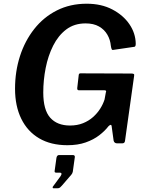

<svg xmlns="http://www.w3.org/2000/svg" viewBox="-20 -772 787 1034"><path d="M343 10Q254 10 191 -27Q128 -64 94.5 -132.5Q61 -201 61 -294Q61 -387 87.5 -469.5Q114 -552 164.5 -616Q215 -680 286.5 -716Q358 -752 447 -752Q526 -752 585 -721Q644 -690 677 -641.5Q710 -593 711 -537Q711 -521 704 -520L588 -503Q584 -502 581.5 -507Q579 -512 577 -525Q574 -558 558 -585.5Q542 -613 513 -629.5Q484 -646 441 -646Q380 -646 337 -613.5Q294 -581 266.5 -526.5Q239 -472 226 -406Q213 -340 213 -274Q213 -180 250.5 -138Q288 -96 357 -96Q396 -96 427 -108.5Q458 -121 481 -141.5Q504 -162 519.5 -186.5Q535 -211 543 -236L550 -274Q556 -286 541 -286H404Q395 -286 396 -298L404 -368Q405 -377 413 -377L688 -376Q698 -376 701 -373Q704 -370 702 -361L653 -12Q651 0 638 0H611Q596 0 592 -14L581 -94Q580 -100 575.5 -99.5Q571 -99 564 -92Q545 -67 514.5 -43.5Q484 -20 441.5 -5Q399 10 343 10ZM268 242Q264 242 263.5 238Q263 234 267 230L306 177Q312 168 311 163Q310 158 304 158H284Q277 158 275 155Q273 152 275 143L284 78Q287 63 298 63H372Q384 63 383 74L372 153Q370 162 364 169L313 228Q308 234 303 238Q298 242 289 242Z"/></svg>

Font: Libre Franklin SemiBold
Style: Italic
Weight: 600
Italic angle: -8°
Designer: Pablo Impallari, Rodrigo Fuenzalida, Nhung Nguyen
Foundry: Impallari Type
Version: Version 3.000